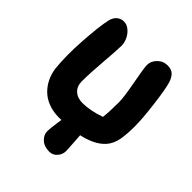

<svg xmlns="http://www.w3.org/2000/svg" viewBox="-248 -880 1220 1220"><g transform="rotate(45 362.5 -269.5)"><path d="M292 -5.9Q240.2 -5.9 197.8 -22Q155.3 -38.1 126.5 -66.2Q97.7 -94.2 80.1 -130.4Q62.5 -166.5 56.2 -209Q44.9 -314.9 54.4 -457.8Q64 -600.6 79.1 -666Q87.4 -698.2 107.2 -714.1Q127 -730 153.8 -730Q180.2 -730 203.1 -710.4Q226.1 -690.9 238.5 -663.8Q251 -636.7 251 -611.8Q251 -577.1 241.5 -459.7Q231.9 -342.3 231.9 -272Q231.9 -227.5 259.5 -202.1Q287.1 -176.8 333 -176.8Q400.4 -176.8 486.8 -207Q493.2 -259.3 493.2 -344.2Q493.2 -389.6 472.2 -500.2Q451.2 -610.8 451.2 -638.2Q451.2 -672.9 479 -700.9Q506.8 -729 546.9 -729Q580.6 -729 599.6 -711.4Q618.7 -693.8 629.9 -657.2Q644 -608.4 658.4 -492.2Q672.9 -376 672.9 -308.1Q672.9 -237.3 664.1 -188Q654.3 -136.7 625.5 -103.3Q596.7 -69.8 547.9 -47.9Q511.2 -31.2 466.8 -22Q468.3 4.4 471.7 51.3Q475.1 98.1 475.1 111.8Q475.1 143.1 454.1 167Q433.1 190.9 401.9 190.9Q355 190.9 327.9 165.3Q300.8 139.6 300.8 106.9Q300.8 94.2 302.7 76.9Q304.7 59.6 308.8 29.3Q313 -1 314 -6.8Q306.2 -5.9 292 -5.9Z"/></g></svg>

Font: Shantell Sans Bouncy
Style: Regular
Weight: 800
Designer: Stephen Nixon, Anya Danilova, Shantell Martin
Foundry: Arrow Type
Version: Version 1.006;[9816181b4]